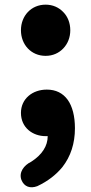

<svg xmlns="http://www.w3.org/2000/svg" viewBox="-20 -592 391 825"><path d="M252 -540C233 -560 207 -572 176 -572C114 -572 70 -524 70 -462C70 -400 114 -352 176 -352C207 -352 233 -364 252 -384C271 -404 282 -431 282 -462C282 -493 271 -521 252 -540ZM271 -163C250 -192 220 -207 181 -207C119 -207 70 -167 70 -107C70 -43 121 -7 176 -7H185C185 35 161 73 114 103C83 118 60 148 72 181C84 211 110 219 140 208C185 187 221 159 248 126C284 80 302 24 302 -41C302 -93 291 -135 271 -163Z"/></svg>

Font: GenSenRounded2 TW H
Style: Regular
Weight: 900
Version: Version 2.100;PS 2.1;hotconv 16.6.51;makeotf.lib2.5.65220 DE